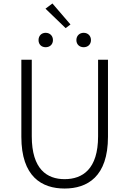

<svg xmlns="http://www.w3.org/2000/svg" viewBox="-20 -1073 745 1106"><path d="M352 13C483 13 602 -55 602 -285V-729H545V-288C545 -98 455 -41 352 -41C251 -41 163 -98 163 -288V-729H103V-285C103 -55 221 13 352 13ZM386 -932 282 -1053 242 -1023 358 -911ZM243 -801C267 -801 285 -817 285 -842C285 -867 267 -884 243 -884C219 -884 202 -867 202 -842C202 -817 219 -801 243 -801ZM462 -801C486 -801 504 -817 504 -842C504 -867 486 -884 462 -884C438 -884 420 -867 420 -842C420 -817 438 -801 462 -801Z"/></svg>

Font: Noto Sans CJK JP Light
Style: Regular
Weight: 300
Designer: Ryoko NISHIZUKA (kana & ideographs); Paul D. Hunt (Latin, Greek & Cyrillic); Wenlong ZHANG (bopomofo); Sandoll Communica
Foundry: Adobe Systems Incorporated
Version: Version 1.004;PS 1.004;hotconv 1.0.82;makeotf.lib2.5.63406